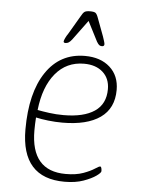

<svg xmlns="http://www.w3.org/2000/svg" viewBox="-52 -760 602 808"><g transform="rotate(5 248.5 -356.0)"><path d="M251 6Q68 6 68 -199Q68 -354 127 -441.5Q186 -529 291 -529Q357 -529 396.5 -493.5Q436 -458 436 -398Q436 -320 380 -280.5Q324 -241 220 -241Q190 -241 160 -244.5Q130 -248 108 -253Q107 -239 106.5 -225Q106 -211 106 -198Q106 -27 253 -27Q297 -27 327 -38Q357 -49 373.5 -60Q390 -71 395 -71Q399 -71 400.5 -64.5Q402 -58 402 -52Q402 -45 383 -31.5Q364 -18 330.5 -6Q297 6 251 6ZM222 -273Q307 -273 353 -304Q399 -335 399 -398Q399 -443 369.5 -469.5Q340 -496 290 -496Q216 -496 169.5 -440Q123 -384 112 -285Q132 -281 161.5 -277Q191 -273 222 -273ZM204 -576Q196 -576 196 -582Q196 -586 201 -596.5Q206 -607 213 -617L257 -692Q266 -709 273 -713.5Q280 -718 296 -718Q313 -718 319 -713.5Q325 -709 331 -692L359 -617Q362 -608 365 -598.5Q368 -589 368 -585Q368 -576 358 -576Q351 -576 346.5 -579.5Q342 -583 336 -593L293 -677L231 -593Q223 -583 217 -579.5Q211 -576 204 -576Z"/></g></svg>

Font: Asap Semi Condensed Semi Condensed Thin
Style: Italic
Weight: 100
Width: 4
Italic angle: -6°
Designer: Pablo Cosgaya
Foundry: Omnibus-Type
Version: Version 3.001; ttfautohint (v1.8.4.7-5d5b)